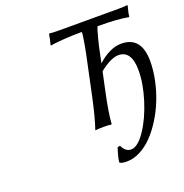

<svg xmlns="http://www.w3.org/2000/svg" viewBox="-154 -786 1121 1170"><g transform="rotate(-20 406.5 -200.5)"><path d="M481.9 -588.9Q422.4 -588.9 371.1 -585.4Q319.8 -582 298.3 -578.6L276.9 -575.2L275.9 -579.1Q285.6 -615.2 290 -645L292 -647.9Q316.4 -645 352.1 -645H737.8Q773.4 -645 797.9 -647.9L799.8 -645Q786.1 -596.2 786.1 -579.1L783.2 -575.2Q717.3 -588.9 584 -588.9Q576.2 -573.2 562.3 -519Q548.3 -464.8 544.9 -444.8L528.8 -368.2Q608.4 -439.9 682.1 -439.9Q813 -439.9 813 -278.8Q813 -220.7 799.8 -158Q786.6 -95.2 763.9 -37.6Q741.2 20 708.7 72.3Q676.3 124.5 639.2 163.1Q602.1 201.7 558.3 224.4Q514.6 247.1 471.2 247.1Q438 247.1 424.8 237.8Q424.8 211.9 446.8 146L463.9 142.1Q469.7 159.2 484.9 173.1Q500 187 520 187Q563.5 187 612.8 114.3Q662.1 41.5 694.6 -62Q727.1 -165.5 727.1 -251Q727.1 -379.9 642.1 -379.9Q594.2 -379.9 519 -320.8L493.2 -200.2Q465.8 -73.2 460.9 0L458 2.9Q439.9 0 408.2 0Q374 0 356 2.9L355 0Q378.9 -68.4 407.2 -200.2L459 -444.8Q459.5 -446.3 463.9 -468.8Q468.3 -491.2 471.7 -510.7Q475.1 -530.3 478.5 -552.7Q481.9 -575.2 481.9 -585Z"/></g></svg>

Font: Linear Smooth
Style: Italic
Weight: 400
Designer: Philipp H. Poll, Flanker
Foundry: Philipp H. Poll, reworked by Flanker
Version: Version 1.061 | FøM Fix